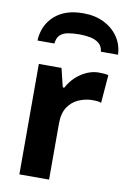

<svg xmlns="http://www.w3.org/2000/svg" viewBox="-96 -936 665 993"><g transform="rotate(10 236.5 -439.0)"><path d="M78 0V-580H197L221 -482H229Q255 -531 300 -560.5Q345 -590 392 -590Q403 -590 418 -589Q433 -588 442 -585L430 -437Q425 -441 411.5 -442.5Q398 -444 387 -444Q348 -444 313 -429Q278 -414 256 -381.5Q234 -349 234 -294V0ZM50 -698Q54 -779 109 -828.5Q164 -878 259 -878Q322 -878 369 -854.5Q416 -831 443.5 -790.5Q471 -750 473 -698H383Q380 -726 362 -741Q344 -756 317 -761.5Q290 -767 260 -767Q227 -767 200.5 -762.5Q174 -758 158 -743.5Q142 -729 139 -698Z"/></g></svg>

Font: Menbere
Style: Regular
Weight: 400
Designer: Aleme Tadesse
Foundry: Sorkin Type Co
Version: Version 1.000